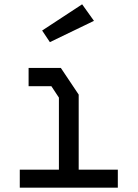

<svg xmlns="http://www.w3.org/2000/svg" viewBox="-20 -873 640 893"><path d="M113 -557V-472H219L254 -419V-84H72V0H528V-84H346V-433L263 -557ZM212 -677 417 -776 362 -853 176 -731Z"/></svg>

Font: Kode Mono Medium
Style: Regular
Weight: 500
Monospace: yes
Designer: Isa Ozler
Foundry: Kadena LLC
Version: Version 1.206;gftools[0.9.28]